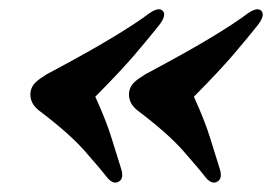

<svg xmlns="http://www.w3.org/2000/svg" viewBox="-20 -438 577 407"><path d="M45.5 -246.5Q48 -256.5 55.8 -263.8Q63.5 -271 79 -280.5Q169 -328.5 219 -358.8Q269 -389 297.5 -410.5Q317 -423.5 325 -415Q333.5 -406 318 -385.5Q297 -359 266.5 -323.2Q236 -287.5 182 -233Q205.5 -181.5 217 -143.8Q228.5 -106 237 -79.5Q243 -60 232.5 -53.5Q221.5 -46 208.5 -60Q191 -82.5 158.5 -119.2Q126 -156 61 -205Q49.5 -215 46.2 -225.8Q43 -236.5 45.5 -246.5ZM254.5 -246.5Q257 -256.5 264.8 -263.8Q272.5 -271 288 -280.5Q378 -328.5 428 -358.8Q478 -389 506.5 -410.5Q526 -423.5 534 -415Q542.5 -406 527 -385.5Q506 -359 475.5 -323.2Q445 -287.5 391 -233Q414.5 -181.5 426 -143.8Q437.5 -106 446 -79.5Q452 -60 441.5 -53.5Q430.5 -46 417.5 -60Q400 -82.5 367.5 -119.2Q335 -156 270 -205Q258.5 -215 255.2 -225.8Q252 -236.5 254.5 -246.5Z"/></svg>

Font: Fraunces 144pt Soft
Style: Bold Italic
Weight: 700
Italic angle: -16°
Version: Version 1.000;[b76b70a41]